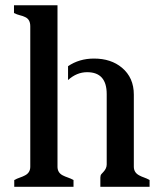

<svg xmlns="http://www.w3.org/2000/svg" viewBox="-20 -717 620 737"><path d="M200.7 -77.1Q200.7 -54.2 220.7 -43.9Q230 -39.1 241 -35.4Q252 -31.7 262.2 -25.9V0H34.7V-25.9Q45.4 -31.7 56.4 -35.4Q67.4 -39.1 76.2 -43.9Q96.2 -54.2 96.2 -77.1V-616.2Q96.2 -642.6 76.7 -651.4Q67.9 -655.8 56.6 -658.4Q45.4 -661.1 33.7 -667V-696.8H200.7ZM314.5 -439.9Q274.4 -439.9 241.2 -409.7V-462.9Q284.2 -492.2 340.8 -492.2Q406.2 -492.2 448.2 -457Q493.7 -418.9 493.7 -354V-77.1Q493.7 -54.7 514.2 -43.9Q522.9 -39.1 533.7 -35.4Q544.4 -31.7 554.2 -25.9V0H365.2V-35.2Q365.2 -43.9 369.1 -48.6Q373 -53.2 377.4 -57.6Q389.6 -70.8 389.6 -85.9V-356Q389.6 -439.9 314.5 -439.9Z"/></svg>

Font: Stardos Stencil
Style: Regular
Weight: 400
Version: Version 1.000